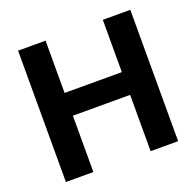

<svg xmlns="http://www.w3.org/2000/svg" viewBox="-122 -816 965 945"><g transform="rotate(-20 361.0 -344.0)"><path d="M510.7 0V-294.9H210.9V0H66.9V-688H210.9V-414.1H510.7V-688H654.8V0Z"/></g></svg>

Font: Liberation Sans
Style: Bold
Weight: 700
Designer: Steve Matteson
Foundry: Ascender Corporation
Version: Version 2.1.5